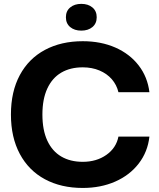

<svg xmlns="http://www.w3.org/2000/svg" viewBox="-20 -948 810 978"><path d="M35.7 -364.7Q35.7 -481.4 81 -565.6Q126.3 -649.7 209 -693.9Q291.7 -738.1 401.4 -738.1Q494 -738.1 567.6 -705.8Q641.1 -673.4 686.4 -614.6Q731.7 -555.9 741.1 -478.3H583.3Q574.4 -515.7 549.6 -544.4Q524.7 -573 486.6 -589Q448.6 -605 401.4 -605Q337.9 -605 291.9 -578Q246 -551 221 -497.1Q196 -443.3 196 -364.7Q196 -285.4 221 -231.6Q246 -177.7 292.1 -150.7Q338.1 -123.7 401.4 -123.7Q471.4 -123.7 521.6 -158.9Q571.9 -194.1 583.3 -252.3H741.1Q732.6 -174.7 686.7 -115.1Q640.9 -55.6 567 -23.1Q493.1 9.4 401.4 9.4Q291.4 9.4 208.9 -34.9Q126.3 -79.3 81 -163.8Q35.7 -248.3 35.7 -364.7ZM315.7 -860.1Q315.7 -892 337.6 -910.1Q359.4 -928.3 394.1 -928.3Q428.9 -928.3 450.7 -910.1Q472.6 -892 472.6 -860.1Q472.6 -828.3 450.7 -810.1Q428.9 -792 394.1 -792Q359.4 -792 337.6 -810.1Q315.7 -828.3 315.7 -860.1Z"/></svg>

Font: Mona Sans VF XLt
Style: Regular
Weight: 200
Designer: Deni Anggara
Foundry: GitHub
Version: Version 2.000;Glyphs 3.2.3 (3260)